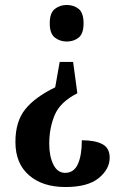

<svg xmlns="http://www.w3.org/2000/svg" viewBox="-20 -560 491 772"><path d="M248 -540Q277 -540 296.5 -524Q316 -508 316 -466Q316 -425 296.5 -409Q277 -393 248 -393Q221 -393 200.5 -409Q180 -425 180 -466Q180 -508 200.5 -524Q221 -540 248 -540ZM291 -185Q222 -150 200 -97.5Q178 -45 178 18Q178 68 194.5 101.5Q211 135 242 135Q277 135 293 100Q309 65 309 4Q362 4 391.5 19.5Q421 35 421 74Q421 120 377 156Q333 192 243 192Q151 192 96.5 144.5Q42 97 42 11Q42 -71 81 -120Q120 -169 202 -209L220 -311H274Z"/></svg>

Font: Noto Serif Hebrew ExtraCondensed
Style: Bold
Weight: 700
Width: 2
Designer: Monotype Design Team
Foundry: Monotype Imaging Inc.
Version: Version 2.004; ttfautohint (v1.8.4.7-5d5b)